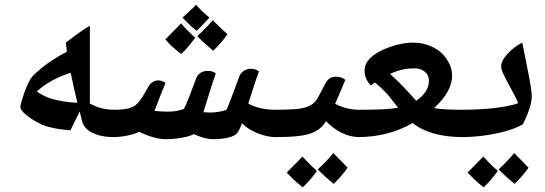

<svg xmlns="http://www.w3.org/2000/svg" viewBox="-20 -601 2354 829"><path d="M475 -9Q414 -9 377 -28.5Q340 -48 333 -83L324 -120L284 -38Q263 -40 244.5 -42.5Q226 -45 209.5 -48.5Q193 -52 177 -57Q152 -66 127 -81Q102 -96 85 -112Q68 -128 68 -139Q68 -147 74.5 -168.5Q81 -190 90 -214Q99 -238 106 -250Q115 -270 144 -294Q172 -319 208 -342.5Q244 -366 269 -377L264 -417Q290 -437 306.5 -449Q323 -461 337 -470.5Q351 -480 368 -490Q368 -406 368 -322Q368 -238 368 -154Q416 -127 475 -127Q483 -127 483 -119V-17Q483 -9 475 -9ZM314 -157Q308 -181 301 -213.5Q294 -246 285 -287Q192 -256 139 -206Q171 -184 200 -175.5Q229 -167 255 -163Q269 -161 283.5 -159.5Q298 -158 314 -157Z M696 0Q671 0 642.5 -8Q614 -16 581 -32Q561 -22 529.5 -15.5Q498 -9 466 -9Q458 -9 458 -17V-119Q458 -127 466 -127Q512 -127 535 -133Q558 -139 572 -153Q583 -164 593 -179.5Q603 -195 622 -229Q628 -240 639.5 -247Q651 -254 664 -254Q678 -254 695 -243Q682 -213 670.5 -183Q659 -153 647 -122Q661 -121 674.5 -120Q688 -119 701 -119Q721 -119 733 -120.5Q745 -122 773 -130Q778 -138 785 -154Q792 -170 802.5 -197.5Q813 -225 828 -265Q833 -278 846 -286.5Q859 -295 877 -295Q898 -295 912 -284Q906 -269 893.5 -230Q881 -191 858 -116Q865 -116 871.5 -116Q878 -116 885 -115Q921 -115 957 -126Q960 -131 965 -143Q970 -155 979 -179Q985 -196 994 -219Q1003 -242 1014 -273Q1020 -287 1033.5 -295.5Q1047 -304 1064 -304Q1082 -304 1098 -293Q1092 -277 1082 -247Q1072 -217 1052 -154Q1075 -141 1104.5 -134Q1134 -127 1172 -127Q1180 -127 1180 -119V-17Q1180 -9 1172 -9Q1132 -9 1090 -26.5Q1048 -44 1025 -69Q1017 -47 1008 -31.5Q999 -16 970 -8Q956 -4 937.5 -2Q919 0 897 0Q867 0 816 -22Q807 -16 787.5 -11Q768 -6 744 -3Q720 0 696 0ZM762 -368Q740 -385 723 -400.5Q706 -416 694 -431Q711 -448 728 -465.5Q745 -483 762 -500Q770 -490 785.5 -474Q801 -458 823 -438Q808 -418 793 -400Q778 -382 762 -368ZM901 -382Q880 -399 863 -414.5Q846 -430 832 -445Q847 -459 864 -476Q881 -493 899 -514Q905 -507 921 -492Q937 -477 962 -453Q949 -434 933.5 -416.5Q918 -399 901 -382ZM829 -468Q808 -485 793 -499.5Q778 -514 768 -525Q789 -544 803.5 -557.5Q818 -571 826 -581Q837 -568 851.5 -554Q866 -540 884 -525Q863 -502 849 -487.5Q835 -473 829 -468Z M1163 -9Q1155 -9 1155 -17V-119Q1155 -127 1163 -127Q1211 -127 1251.5 -129.5Q1292 -132 1318 -145Q1338 -155 1348.5 -172.5Q1359 -190 1375 -222Q1391 -255 1403 -262.5Q1415 -270 1431 -270Q1455 -270 1471 -256Q1462 -234 1454 -215.5Q1446 -197 1439.5 -181.5Q1433 -166 1427 -153Q1451 -140 1477.5 -133.5Q1504 -127 1532 -127Q1540 -127 1540 -119V-17Q1540 -9 1532 -9Q1456 -9 1387 -78L1379 -65Q1360 -41 1332 -29Q1304 -17 1263 -13Q1222 -9 1163 -9ZM1421 193Q1378 158 1352 130Q1384 102 1419 60Q1422 63 1437.5 78.5Q1453 94 1481 123Q1471 138 1456 155.5Q1441 173 1421 193ZM1287 208Q1262 188 1245.5 172Q1229 156 1218 144Q1235 127 1252 109.5Q1269 92 1286 75Q1292 82 1307.5 98Q1323 114 1348 137Q1335 156 1320 173.5Q1305 191 1287 208Z M1524 -9Q1515 -9 1515 -18V-118Q1515 -127 1524 -127Q1577 -127 1621 -128.5Q1665 -130 1699 -136L1679 -161Q1665 -180 1653.5 -193Q1642 -206 1631 -216Q1623 -224 1615 -231Q1607 -238 1599 -245L1581 -232Q1554 -261 1554 -296Q1554 -319 1567.5 -337.5Q1581 -356 1606 -371.5Q1631 -387 1666 -399Q1717 -417 1765 -417Q1809 -417 1848 -398Q1887 -379 1909 -345Q1932 -311 1932 -275Q1932 -239 1912 -204Q1892 -169 1854 -134Q1881 -130 1911.5 -128.5Q1942 -127 1978 -127Q1988 -127 1988 -118V-18Q1988 -9 1978 -9Q1908 -9 1852 -25Q1796 -41 1762 -70Q1708 -39 1648.5 -24Q1589 -9 1524 -9ZM1777 -166Q1803 -183 1817.5 -205.5Q1832 -228 1832 -252Q1832 -277 1814 -291.5Q1796 -306 1769 -306Q1743 -306 1719.5 -301Q1696 -296 1664 -282Q1675 -272 1697.5 -250.5Q1720 -229 1751 -195Q1757 -188 1763.5 -181Q1770 -174 1777 -166Z M1971 -9Q1963 -9 1963 -17V-119Q1963 -127 1971 -127Q2024 -127 2073 -130.5Q2122 -134 2160.5 -141Q2199 -148 2218 -156Q2208 -179 2192 -207.5Q2176 -236 2168 -252Q2158 -271 2151 -286.5Q2144 -302 2144 -315Q2144 -339 2171 -368.5Q2198 -398 2235 -417Q2250 -342 2259 -296.5Q2268 -251 2272 -225.5Q2276 -200 2276 -185Q2276 -162 2265 -129Q2254 -96 2237 -64Q2210 -48 2166.5 -35.5Q2123 -23 2072 -16Q2021 -9 1971 -9ZM2202 193Q2159 158 2133 130Q2165 102 2200 60Q2203 63 2218.5 78.5Q2234 94 2262 123Q2252 138 2237 155.5Q2222 173 2202 193ZM2068 208Q2043 188 2026.5 172Q2010 156 1999 144Q2016 127 2033 109.5Q2050 92 2067 75Q2073 82 2088.5 98Q2104 114 2129 137Q2116 156 2101 173.5Q2086 191 2068 208Z"/></svg>

Font: Noto Naskh Arabic
Style: Bold
Weight: 700
Designer: Monotype Design Team, David Williams, Mohamad Dakak and Nizar Qandah
Foundry: Monotype Imaging Inc.
Version: Version 2.016